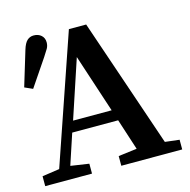

<svg xmlns="http://www.w3.org/2000/svg" viewBox="-101 -780 871 880"><g transform="rotate(-15 334.5 -340.5)"><path d="M300 -534 208 -257H391ZM7 0V-47L89 -59L298 -667H380L589 -54L657 -46V0H368V-46L456 -57L408 -205H190L142 -60L229 -47V0ZM31 -462 81 -627Q90 -657 103 -669Q116 -681 134 -681Q156 -681 170 -668.5Q184 -656 184 -635Q184 -619 176.5 -606Q169 -593 155 -572L69 -445Z"/></g></svg>

Font: Source Serif Pro SemiBold
Style: Regular
Weight: 600
Designer: Frank Grießhammer
Foundry: Adobe Systems Incorporated
Version: Version 3.001;hotconv 1.0.111;makeotfexe 2.5.65597